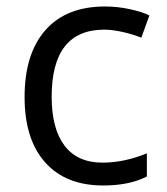

<svg xmlns="http://www.w3.org/2000/svg" viewBox="-20 -565 516 595"><path d="M299.8 9.8Q183.6 9.8 119.9 -61.8Q56.2 -133.3 56.2 -264.2Q56.2 -398.4 120.8 -471.7Q185.5 -544.9 305.2 -544.9Q343.8 -544.9 382.3 -536.6Q420.9 -528.3 442.9 -517.1L418 -448.2Q391.1 -459 359.4 -466.1Q327.6 -473.1 303.2 -473.1Q140.1 -473.1 140.1 -265.1Q140.1 -166.5 179.9 -113.8Q219.7 -61 297.9 -61Q364.7 -61 435.1 -89.8V-18.1Q381.3 9.8 299.8 9.8Z"/></svg>

Font: Samim FD
Style: FD
Weight: 400
Foundry: DejaVu fonts team - Redesigned by Saber Rastikerdar
Version: Version 4.0.5